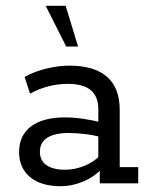

<svg xmlns="http://www.w3.org/2000/svg" viewBox="-20 -634 515 664"><path d="M191 10Q121 10 83.5 -22Q46 -54 46 -108Q46 -166 87.5 -197Q129 -228 204 -228Q235 -228 269 -223Q303 -218 336 -209L320 -199V-257Q320 -300 294 -322Q268 -344 214 -344Q181 -344 147.5 -335.5Q114 -327 84 -310L65 -368Q101 -388 143 -397.5Q185 -407 220 -407Q306 -407 350 -368.5Q394 -330 394 -254V-56H458V0H325V-63L336 -55Q308 -23 268.5 -6.5Q229 10 191 10ZM205 -47Q239 -47 272 -60.5Q305 -74 328 -98L320 -74V-179L336 -158Q304 -167 274 -170.5Q244 -174 217 -174Q170 -174 144 -158Q118 -142 118 -109Q118 -79 140.5 -63Q163 -47 205 -47ZM209 -473 138 -614H207L250 -473Z"/></svg>

Font: Rokkitt
Style: Regular
Weight: 400
Designer: Vernon Adams
Foundry: Vernon Adams
Version: Version 3.103